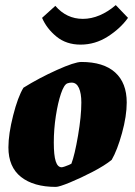

<svg xmlns="http://www.w3.org/2000/svg" viewBox="-20 -724 528 753"><path d="M13 -146Q13 -198 31.5 -271Q50 -344 72 -380Q133 -418 203 -449.5Q273 -481 299 -481Q386 -481 431.5 -440Q477 -399 477 -322Q477 -269 458.5 -202Q440 -135 418 -97Q391 -75 344 -50.5Q297 -26 254.5 -8.5Q212 9 199 9Q112 9 62.5 -30Q13 -69 13 -146ZM234 -71Q254 -78 260 -82Q273 -116 286 -192Q299 -268 299 -322Q299 -358 289.5 -379Q280 -400 261 -400Q252 -400 244 -397Q231 -392 219 -356.5Q207 -321 199 -269Q191 -217 191 -165Q191 -115 198.5 -91.5Q206 -68 222 -68Q225 -68 234 -71ZM145 -654 197 -701Q241 -650 305 -650Q338 -650 371 -664Q404 -678 434 -704L482 -654Q452 -612 402.5 -580.5Q353 -549 296 -549Q240 -549 201.5 -580.5Q163 -612 145 -654Z"/></svg>

Font: Grenze Black
Style: Italic
Weight: 900
Italic angle: -10°
Designer: Renata Polastri
Foundry: Omnibus-Type
Version: Version 1.002; ttfautohint (v1.8)